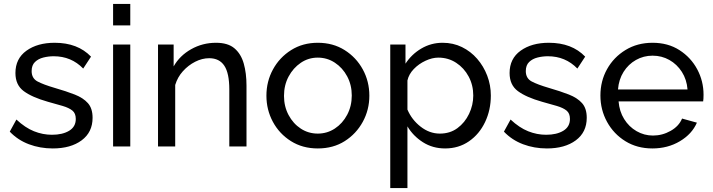

<svg xmlns="http://www.w3.org/2000/svg" viewBox="-20 -750 3649 983"><path d="M250 10Q185 10 128 -11.5Q71 -33 30 -76L64 -138Q109 -96 154 -78Q199 -60 246 -60Q300 -60 334 -80.5Q368 -101 368 -141Q368 -170 350.5 -184Q333 -198 301 -207.5Q269 -217 225 -229Q144 -252 101.5 -283.5Q59 -315 59 -376Q59 -450 115.5 -490.5Q172 -531 260 -531Q378 -531 446 -460L406 -399Q345 -462 255 -462Q228 -462 202 -455.5Q176 -449 159 -432.5Q142 -416 142 -386Q142 -349 172 -333Q202 -317 260 -300Q319 -283 362.5 -266Q406 -249 430 -222Q454 -195 454 -147Q454 -73 398 -31.5Q342 10 250 10Z M559 -620V-730H647V-620ZM559 0V-522H647V0Z M1242 0H1154V-292Q1154 -375 1128.5 -413.5Q1103 -452 1051 -452Q1015 -452 979.5 -434Q944 -416 916.5 -385.5Q889 -355 877 -315V0H789V-522H869V-410Q900 -465 958.5 -498Q1017 -531 1086 -531Q1147 -531 1180.5 -502.5Q1214 -474 1228 -424.5Q1242 -375 1242 -312Z M1607 10Q1529 10 1469.5 -27.5Q1410 -65 1377 -126.5Q1344 -188 1344 -260Q1344 -333 1377.5 -394.5Q1411 -456 1470.5 -493.5Q1530 -531 1607 -531Q1685 -531 1744.5 -493.5Q1804 -456 1837.5 -394.5Q1871 -333 1871 -260Q1871 -188 1837.5 -126.5Q1804 -65 1745 -27.5Q1686 10 1607 10ZM1434 -259Q1434 -205 1457.5 -161Q1481 -117 1520 -91.5Q1559 -66 1607 -66Q1655 -66 1694.5 -92Q1734 -118 1757.5 -162.5Q1781 -207 1781 -261Q1781 -315 1757.5 -359Q1734 -403 1694.5 -429Q1655 -455 1607 -455Q1559 -455 1520 -428.5Q1481 -402 1457.5 -358Q1434 -314 1434 -259Z M2259 10Q2195 10 2145 -22Q2095 -54 2066 -103V213H1978V-522H2056V-424Q2087 -472 2137 -501.5Q2187 -531 2246 -531Q2300 -531 2345 -509Q2390 -487 2423 -449Q2456 -411 2474.5 -362.5Q2493 -314 2493 -261Q2493 -187 2463.5 -125Q2434 -63 2381 -26.5Q2328 10 2259 10ZM2232 -66Q2284 -66 2322 -94Q2360 -122 2381.5 -167Q2403 -212 2403 -261Q2403 -314 2379.5 -358Q2356 -402 2315.5 -428.5Q2275 -455 2224 -455Q2193 -455 2158.5 -439Q2124 -423 2098.5 -396.5Q2073 -370 2066 -338V-189Q2088 -137 2133.5 -101.5Q2179 -66 2232 -66Z M2780 10Q2715 10 2658 -11.5Q2601 -33 2560 -76L2594 -138Q2639 -96 2684 -78Q2729 -60 2776 -60Q2830 -60 2864 -80.5Q2898 -101 2898 -141Q2898 -170 2880.5 -184Q2863 -198 2831 -207.5Q2799 -217 2755 -229Q2674 -252 2631.5 -283.5Q2589 -315 2589 -376Q2589 -450 2645.5 -490.5Q2702 -531 2790 -531Q2908 -531 2976 -460L2936 -399Q2875 -462 2785 -462Q2758 -462 2732 -455.5Q2706 -449 2689 -432.5Q2672 -416 2672 -386Q2672 -349 2702 -333Q2732 -317 2790 -300Q2849 -283 2892.5 -266Q2936 -249 2960 -222Q2984 -195 2984 -147Q2984 -73 2928 -31.5Q2872 10 2780 10Z M3320 10Q3242 10 3182 -27Q3122 -64 3088 -126Q3054 -188 3054 -261Q3054 -335 3088 -396Q3122 -457 3182.5 -494Q3243 -531 3321 -531Q3400 -531 3458.5 -493.5Q3517 -456 3549.5 -395.5Q3582 -335 3582 -265Q3582 -243 3580 -231H3147Q3151 -180 3175.5 -140.5Q3200 -101 3239 -78.5Q3278 -56 3323 -56Q3371 -56 3413.5 -80Q3456 -104 3472 -143L3548 -122Q3523 -64 3461 -27Q3399 10 3320 10ZM3144 -292H3500Q3496 -343 3471 -382Q3446 -421 3407 -443Q3368 -465 3321 -465Q3275 -465 3236 -443Q3197 -421 3172.5 -382Q3148 -343 3144 -292Z"/></svg>

Font: Raleway Medium
Style: Regular
Weight: 500
Designer: Matt McInerney, Pablo Impallari, Rodrigo Fuenzalida
Foundry: Matt McInerney, Pablo Impallari, Rodrigo Fuenzalida
Version: Version 4.026